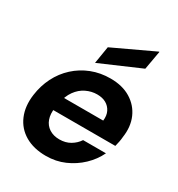

<svg xmlns="http://www.w3.org/2000/svg" viewBox="-181 -874 931 1004"><g transform="rotate(30 284.0 -372.0)"><path d="M245 12Q171 12 119 -18.5Q67 -49 43.5 -104.5Q20 -160 30 -232Q38 -291 63.5 -341.5Q89 -392 130 -429.5Q171 -467 223.5 -487.5Q276 -508 337 -508Q409 -508 459 -477.5Q509 -447 532 -394.5Q555 -342 545 -275Q544 -261 541 -245.5Q538 -230 534 -215H122L137 -298H413Q417 -330 405.5 -353Q394 -376 372 -388.5Q350 -401 318 -401Q284 -401 252 -385.5Q220 -370 197.5 -338.5Q175 -307 166 -259L161 -230Q155 -190 165.5 -160.5Q176 -131 201.5 -114.5Q227 -98 263 -98Q300 -98 328 -114.5Q356 -131 373 -157H511Q488 -109 448 -71Q408 -33 356.5 -10.5Q305 12 245 12ZM225 -538 242 -642 485 -756H488L468 -643Z"/></g></svg>

Font: DM Sans 36pt
Style: Bold Italic
Weight: 700
Italic angle: -10°
Designer: Colophon Foundry, Jonny Pinhorn
Foundry: Colophon Foundry
Version: Version 4.004;gftools[0.9.30]